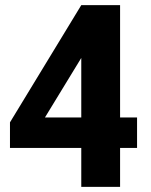

<svg xmlns="http://www.w3.org/2000/svg" viewBox="-20 -731 590 751"><path d="M449.7 -271.5H516.1V-152.3H449.7V0H297.9V-152.3H19V-252.4L297.9 -710.9H449.7ZM155.8 -271.5H297.9V-504.4Z"/></svg>

Font: Ufes Sans ExtraBold
Style: Regular
Weight: 800
Designer: Ricardo Esteves & Filipe Motta
Foundry: ProDesignUfes - Ricardo Esteves, Filipe Motta (This is a derivative work, based on Roboto family, by Christian Robertson
Version: Version 2.0